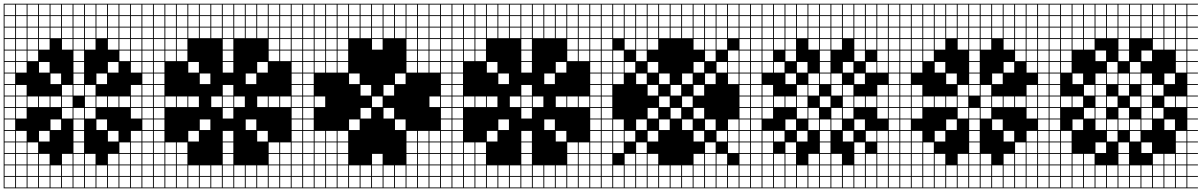

<svg xmlns="http://www.w3.org/2000/svg" viewBox="-20 -900 6540 1045"><path d="M0 125V-879.8H812.5V-875H754.8V-817.3H812.5V-812.5H754.8V-754.8H812.5V-750H754.8V-692.3H812.5V-687.5H754.8V-629.8H812.5V-625H754.8V-567.3H812.5V-562.5H754.8V-504.8H812.5V-500H754.8V-442.3H812.5V-437.5H754.8V-379.8H812.5V-375H754.8V-317.3H812.5V-312.5H754.8V-254.8H812.5V-250H754.8V-192.3H812.5V-187.5H754.8V-129.8H812.5V-125H754.8V-67.3H812.5V-62.5H754.8V-4.8H812.5V0H754.8V57.7H812.5V62.5H754.8V120.2H812.5V125ZM317.3 -817.3H375V-875H317.3ZM692.3 -817.3H750V-875H692.3ZM629.8 -817.3H687.5V-875H629.8ZM254.8 -817.3H312.5V-875H254.8ZM567.3 -817.3H625V-875H567.3ZM192.3 -817.3H250V-875H192.3ZM379.8 -817.3H437.5V-875H379.8ZM129.8 -817.3H187.5V-875H129.8ZM4.8 -817.3H62.5V-875H4.8ZM442.3 -817.3H500V-875H442.3ZM67.3 -817.3H125V-875H67.3ZM504.8 -817.3H562.5V-875H504.8ZM629.8 -754.8H687.5V-812.5H629.8ZM317.3 -754.8H375V-812.5H317.3ZM254.8 -754.8H312.5V-812.5H254.8ZM567.3 -754.8H625V-812.5H567.3ZM192.3 -754.8H250V-812.5H192.3ZM379.8 -754.8H437.5V-812.5H379.8ZM129.8 -754.8H187.5V-812.5H129.8ZM4.8 -754.8H62.5V-812.5H4.8ZM692.3 -754.8H750V-812.5H692.3ZM442.3 -754.8H500V-812.5H442.3ZM504.8 -754.8H562.5V-812.5H504.8ZM67.3 -754.8H125V-812.5H67.3ZM442.3 -692.3H500V-750H442.3ZM67.3 -692.3H125V-750H67.3ZM504.8 -692.3H562.5V-750H504.8ZM629.8 -692.3H687.5V-750H629.8ZM692.3 -692.3H750V-750H692.3ZM317.3 -692.3H375V-750H317.3ZM567.3 -692.3H625V-750H567.3ZM129.8 -692.3H187.5V-750H129.8ZM4.8 -692.3H62.5V-750H4.8ZM254.8 -692.3H312.5V-750H254.8ZM379.8 -692.3H437.5V-750H379.8ZM192.3 -692.3H250V-750H192.3ZM192.3 -629.8H250V-687.5H192.3ZM67.3 -629.8H125V-687.5H67.3ZM567.3 -629.8H625V-687.5H567.3ZM317.3 -629.8H375V-687.5H317.3ZM629.8 -629.8H687.5V-687.5H629.8ZM129.8 -629.8H187.5V-687.5H129.8ZM4.8 -629.8H62.5V-687.5H4.8ZM692.3 -629.8H750V-687.5H692.3ZM442.3 -629.8H500V-687.5H442.3ZM379.8 -629.8H437.5V-687.5H379.8ZM67.3 -567.3H125V-625H67.3ZM692.3 -567.3H750V-625H692.3ZM4.8 -567.3H62.5V-625H4.8ZM379.8 -567.3H437.5V-625H379.8ZM629.8 -567.3H687.5V-625H629.8ZM129.8 -567.3H187.5V-625H129.8ZM192.3 -504.8H250V-562.5H192.3ZM4.8 -504.8H62.5V-562.5H4.8ZM692.3 -504.8H750V-562.5H692.3ZM379.8 -504.8H437.5V-562.5H379.8ZM67.3 -504.8H125V-562.5H67.3ZM567.3 -504.8H625V-562.5H567.3ZM4.8 -442.3H62.5V-500H4.8ZM254.8 -442.3H312.5V-500H254.8ZM379.8 -442.3H437.5V-500H379.8ZM504.8 -442.3H562.5V-500H504.8ZM4.8 -379.8H62.5V-437.5H4.8ZM442.3 -379.8H500V-437.5H442.3ZM379.8 -379.8H437.5V-437.5H379.8ZM692.3 -379.8H750V-437.5H692.3ZM317.3 -379.8H375V-437.5H317.3ZM125 -437.5H67.3V-379.8H125ZM317.3 -317.3H375V-375H317.3ZM504.8 -317.3H562.5V-375H504.8ZM4.8 -317.3H62.5V-375H4.8ZM567.3 -317.3H625V-375H567.3ZM67.3 -317.3H125V-375H67.3ZM629.8 -317.3H687.5V-375H629.8ZM129.8 -317.3H187.5V-375H129.8ZM442.3 -317.3H500V-375H442.3ZM692.3 -317.3H750V-375H692.3ZM192.3 -317.3H250V-375H192.3ZM254.8 -317.3H312.5V-375H254.8ZM4.8 -254.8H62.5V-312.5H4.8ZM67.3 -254.8H125V-312.5H67.3ZM692.3 -254.8H750V-312.5H692.3ZM379.8 -254.8H437.5V-312.5H379.8ZM317.3 -254.8H375V-312.5H317.3ZM442.3 -254.8H500V-312.5H442.3ZM254.8 -192.3H312.5V-250H254.8ZM4.8 -192.3H62.5V-250H4.8ZM379.8 -192.3H437.5V-250H379.8ZM504.8 -192.3H562.5V-250H504.8ZM4.8 -129.8H62.5V-187.5H4.8ZM192.3 -129.8H250V-187.5H192.3ZM379.8 -129.8H437.5V-187.5H379.8ZM67.3 -129.8H125V-187.5H67.3ZM692.3 -129.8H750V-187.5H692.3ZM567.3 -129.8H625V-187.5H567.3ZM4.8 -67.3H62.5V-125H4.8ZM129.8 -67.3H187.5V-125H129.8ZM629.8 -67.3H687.5V-125H629.8ZM379.8 -67.3H437.5V-125H379.8ZM67.3 -67.3H125V-125H67.3ZM692.3 -67.3H750V-125H692.3ZM317.3 -4.8H375V-62.5H317.3ZM192.3 -4.8H250V-62.5H192.3ZM129.8 -4.8H187.5V-62.5H129.8ZM692.3 -4.8H750V-62.5H692.3ZM442.3 -4.8H500V-62.5H442.3ZM4.8 -4.8H62.5V-62.5H4.8ZM629.8 -4.8H687.5V-62.5H629.8ZM567.3 -4.8H625V-62.5H567.3ZM67.3 -4.8H125V-62.5H67.3ZM379.8 -4.8H437.5V-62.5H379.8ZM67.3 57.7H125V0H67.3ZM629.8 57.7H687.5V0H629.8ZM567.3 57.7H625V0H567.3ZM129.8 57.7H187.5V0H129.8ZM379.8 57.7H437.5V0H379.8ZM504.8 57.7H562.5V0H504.8ZM192.3 57.7H250V0H192.3ZM442.3 57.7H500V0H442.3ZM254.8 57.7H312.5V0H254.8ZM4.8 57.7H62.5V0H4.8ZM317.3 57.7H375V0H317.3ZM692.3 57.7H750V0H692.3ZM692.3 120.2H750V62.5H692.3ZM629.8 120.2H687.5V62.5H629.8ZM567.3 120.2H625V62.5H567.3ZM504.8 120.2H562.5V62.5H504.8ZM442.3 120.2H500V62.5H442.3ZM4.8 120.2H62.5V62.5H4.8ZM317.3 120.2H375V62.5H317.3ZM254.8 120.2H312.5V62.5H254.8ZM192.3 120.2H250V62.5H192.3ZM129.8 120.2H187.5V62.5H129.8ZM67.3 120.2H125V62.5H67.3ZM379.8 120.2H437.5V62.5H379.8Z M812.5 125V-879.8H1625V-875H1567.3V-817.3H1625V-812.5H1567.3V-754.8H1625V-750H1567.3V-692.3H1625V-687.5H1567.3V-629.8H1625V-625H1567.3V-567.3H1625V-562.5H1567.3V-504.8H1625V-500H1567.3V-442.3H1625V-437.5H1567.3V-379.8H1625V-375H1567.3V-317.3H1625V-312.5H1567.3V-254.8H1625V-250H1567.3V-192.3H1625V-187.5H1567.3V-129.8H1625V-125H1567.3V-67.3H1625V-62.5H1567.3V-4.8H1625V0H1567.3V57.7H1625V62.5H1567.3V120.2H1625V125ZM1504.8 -817.3H1562.5V-875H1504.8ZM1442.3 -817.3H1500V-875H1442.3ZM1379.8 -817.3H1437.5V-875H1379.8ZM1317.3 -817.3H1375V-875H1317.3ZM1254.8 -817.3H1312.5V-875H1254.8ZM1192.3 -817.3H1250V-875H1192.3ZM1129.8 -817.3H1187.5V-875H1129.8ZM1067.3 -817.3H1125V-875H1067.3ZM1004.8 -817.3H1062.5V-875H1004.8ZM942.3 -817.3H1000V-875H942.3ZM879.8 -817.3H937.5V-875H879.8ZM817.3 -817.3H875V-875H817.3ZM1129.8 -754.8H1187.5V-812.5H1129.8ZM942.3 -754.8H1000V-812.5H942.3ZM817.3 -754.8H875V-812.5H817.3ZM1504.8 -754.8H1562.5V-812.5H1504.8ZM1067.3 -754.8H1125V-812.5H1067.3ZM1442.3 -754.8H1500V-812.5H1442.3ZM1192.3 -754.8H1250V-812.5H1192.3ZM879.8 -754.8H937.5V-812.5H879.8ZM1254.8 -754.8H1312.5V-812.5H1254.8ZM1004.8 -754.8H1062.5V-812.5H1004.8ZM1379.8 -754.8H1437.5V-812.5H1379.8ZM1317.3 -754.8H1375V-812.5H1317.3ZM817.3 -692.3H875V-750H817.3ZM1129.8 -692.3H1187.5V-750H1129.8ZM1504.8 -692.3H1562.5V-750H1504.8ZM1192.3 -692.3H1250V-750H1192.3ZM1067.3 -692.3H1125V-750H1067.3ZM879.8 -692.3H937.5V-750H879.8ZM1254.8 -692.3H1312.5V-750H1254.8ZM1442.3 -692.3H1500V-750H1442.3ZM1379.8 -692.3H1437.5V-750H1379.8ZM1004.8 -692.3H1062.5V-750H1004.8ZM1317.3 -692.3H1375V-750H1317.3ZM942.3 -692.3H1000V-750H942.3ZM817.3 -629.8H875V-687.5H817.3ZM942.3 -629.8H1000V-687.5H942.3ZM1442.3 -629.8H1500V-687.5H1442.3ZM879.8 -629.8H937.5V-687.5H879.8ZM1504.8 -629.8H1562.5V-687.5H1504.8ZM1192.3 -629.8H1250V-687.5H1192.3ZM942.3 -567.3H1000V-625H942.3ZM1442.3 -567.3H1500V-625H1442.3ZM879.8 -567.3H937.5V-625H879.8ZM1504.8 -567.3H1562.5V-625H1504.8ZM1192.3 -567.3H1250V-625H1192.3ZM817.3 -567.3H875V-625H817.3ZM1379.8 -504.8H1437.5V-562.5H1379.8ZM1004.8 -504.8H1062.5V-562.5H1004.8ZM1192.3 -504.8H1250V-562.5H1192.3ZM817.3 -504.8H875V-562.5H817.3ZM1317.3 -442.3H1375V-500H1317.3ZM817.3 -442.3H875V-500H817.3ZM1067.3 -442.3H1125V-500H1067.3ZM817.3 -379.8H875V-437.5H817.3ZM1192.3 -379.8H1250V-437.5H1192.3ZM1062.5 -375H1004.8V-317.3H1062.5ZM1192.3 -317.3H1250V-375H1192.3ZM1129.8 -317.3H1187.5V-375H1129.8ZM1504.8 -317.3H1562.5V-375H1504.8ZM1254.8 -317.3H1312.5V-375H1254.8ZM879.8 -317.3H937.5V-375H879.8ZM1442.3 -317.3H1500V-375H1442.3ZM817.3 -317.3H875V-375H817.3ZM942.3 -317.3H1000V-375H942.3ZM1379.8 -317.3H1437.5V-375H1379.8ZM1192.3 -254.8H1250V-312.5H1192.3ZM817.3 -254.8H875V-312.5H817.3ZM817.3 -192.3H875V-250H817.3ZM1067.3 -192.3H1125V-250H1067.3ZM1317.3 -192.3H1375V-250H1317.3ZM1192.3 -129.8H1250V-187.5H1192.3ZM817.3 -129.8H875V-187.5H817.3ZM1004.8 -129.8H1062.5V-187.5H1004.8ZM1379.8 -129.8H1437.5V-187.5H1379.8ZM1192.3 -67.3H1250V-125H1192.3ZM879.8 -67.3H937.5V-125H879.8ZM1504.8 -67.3H1562.5V-125H1504.8ZM817.3 -67.3H875V-125H817.3ZM1442.3 -67.3H1500V-125H1442.3ZM942.3 -67.3H1000V-125H942.3ZM1192.3 -4.8H1250V-62.5H1192.3ZM879.8 -4.8H937.5V-62.5H879.8ZM1504.8 -4.8H1562.5V-62.5H1504.8ZM942.3 -4.8H1000V-62.5H942.3ZM1442.3 -4.8H1500V-62.5H1442.3ZM817.3 -4.8H875V-62.5H817.3ZM1192.3 57.7H1250V0H1192.3ZM817.3 57.7H875V0H817.3ZM1442.3 57.7H1500V0H1442.3ZM1004.8 57.7H1062.5V0H1004.8ZM1317.3 57.7H1375V0H1317.3ZM942.3 57.7H1000V0H942.3ZM1067.3 57.7H1125V0H1067.3ZM1504.8 57.7H1562.5V0H1504.8ZM1254.8 57.7H1312.5V0H1254.8ZM1129.8 57.7H1187.5V0H1129.8ZM879.8 57.7H937.5V0H879.8ZM1379.8 57.7H1437.5V0H1379.8ZM1004.8 120.2H1062.5V62.5H1004.8ZM1379.8 120.2H1437.5V62.5H1379.8ZM1442.3 120.2H1500V62.5H1442.3ZM1317.3 120.2H1375V62.5H1317.3ZM1067.3 120.2H1125V62.5H1067.3ZM942.3 120.2H1000V62.5H942.3ZM817.3 120.2H875V62.5H817.3ZM1504.8 120.2H1562.5V62.5H1504.8ZM1254.8 120.2H1312.5V62.5H1254.8ZM1129.8 120.2H1187.5V62.5H1129.8ZM1192.3 120.2H1250V62.5H1192.3ZM879.8 120.2H937.5V62.5H879.8Z M1625 125V-879.8H2437.5V-875H2379.8V-817.3H2437.5V-812.5H2379.8V-754.8H2437.5V-750H2379.8V-692.3H2437.5V-687.5H2379.8V-629.8H2437.5V-625H2379.8V-567.3H2437.5V-562.5H2379.8V-504.8H2437.5V-500H2379.8V-442.3H2437.5V-437.5H2379.8V-379.8H2437.5V-375H2379.8V-317.3H2437.5V-312.5H2379.8V-254.8H2437.5V-250H2379.8V-192.3H2437.5V-187.5H2379.8V-129.8H2437.5V-125H2379.8V-67.3H2437.5V-62.5H2379.8V-4.8H2437.5V0H2379.8V57.7H2437.5V62.5H2379.8V120.2H2437.5V125ZM2317.3 -817.3H2375V-875H2317.3ZM1942.3 -817.3H2000V-875H1942.3ZM1879.8 -817.3H1937.5V-875H1879.8ZM2254.8 -817.3H2312.5V-875H2254.8ZM2004.8 -817.3H2062.5V-875H2004.8ZM1817.3 -817.3H1875V-875H1817.3ZM2067.3 -817.3H2125V-875H2067.3ZM1629.8 -817.3H1687.5V-875H1629.8ZM1754.8 -817.3H1812.5V-875H1754.8ZM2192.3 -817.3H2250V-875H2192.3ZM2129.8 -817.3H2187.5V-875H2129.8ZM1692.3 -817.3H1750V-875H1692.3ZM2317.3 -754.8H2375V-812.5H2317.3ZM1942.3 -754.8H2000V-812.5H1942.3ZM1879.8 -754.8H1937.5V-812.5H1879.8ZM2254.8 -754.8H2312.5V-812.5H2254.8ZM2004.8 -754.8H2062.5V-812.5H2004.8ZM1817.3 -754.8H1875V-812.5H1817.3ZM2067.3 -754.8H2125V-812.5H2067.3ZM1629.8 -754.8H1687.5V-812.5H1629.8ZM1754.8 -754.8H1812.5V-812.5H1754.8ZM2129.8 -754.8H2187.5V-812.5H2129.8ZM2192.3 -754.8H2250V-812.5H2192.3ZM1692.3 -754.8H1750V-812.5H1692.3ZM1942.3 -692.3H2000V-750H1942.3ZM1692.3 -692.3H1750V-750H1692.3ZM2317.3 -692.3H2375V-750H2317.3ZM1879.8 -692.3H1937.5V-750H1879.8ZM2004.8 -692.3H2062.5V-750H2004.8ZM2254.8 -692.3H2312.5V-750H2254.8ZM1817.3 -692.3H1875V-750H1817.3ZM2192.3 -692.3H2250V-750H2192.3ZM2067.3 -692.3H2125V-750H2067.3ZM1629.8 -692.3H1687.5V-750H1629.8ZM2129.8 -692.3H2187.5V-750H2129.8ZM1754.8 -692.3H1812.5V-750H1754.8ZM1754.8 -629.8H1812.5V-687.5H1754.8ZM2254.8 -629.8H2312.5V-687.5H2254.8ZM1629.8 -629.8H1687.5V-687.5H1629.8ZM1817.3 -629.8H1875V-687.5H1817.3ZM1692.3 -629.8H1750V-687.5H1692.3ZM2192.3 -629.8H2250V-687.5H2192.3ZM2004.8 -629.8H2062.5V-687.5H2004.8ZM2317.3 -629.8H2375V-687.5H2317.3ZM2254.8 -567.3H2312.5V-625H2254.8ZM1754.8 -567.3H1812.5V-625H1754.8ZM1817.3 -567.3H1875V-625H1817.3ZM1629.8 -567.3H1687.5V-625H1629.8ZM2192.3 -567.3H2250V-625H2192.3ZM2317.3 -567.3H2375V-625H2317.3ZM1692.3 -567.3H1750V-625H1692.3ZM1754.8 -504.8H1812.5V-562.5H1754.8ZM2254.8 -504.8H2312.5V-562.5H2254.8ZM1817.3 -504.8H1875V-562.5H1817.3ZM1629.8 -504.8H1687.5V-562.5H1629.8ZM1692.3 -504.8H1750V-562.5H1692.3ZM2317.3 -504.8H2375V-562.5H2317.3ZM2192.3 -504.8H2250V-562.5H2192.3ZM2129.8 -442.3H2187.5V-500H2129.8ZM1629.8 -442.3H1687.5V-500H1629.8ZM1879.8 -442.3H1937.5V-500H1879.8ZM1942.3 -379.8H2000V-437.5H1942.3ZM1687.5 -437.5H1629.8V-379.8H1687.5ZM2067.3 -379.8H2125V-437.5H2067.3ZM2317.3 -317.3H2375V-375H2317.3ZM1629.8 -317.3H1687.5V-375H1629.8ZM1692.3 -317.3H1750V-375H1692.3ZM2004.8 -317.3H2062.5V-375H2004.8ZM1942.3 -254.8H2000V-312.5H1942.3ZM2067.3 -254.8H2125V-312.5H2067.3ZM1629.8 -254.8H1687.5V-312.5H1629.8ZM1879.8 -192.3H1937.5V-250H1879.8ZM1629.8 -192.3H1687.5V-250H1629.8ZM2129.8 -192.3H2187.5V-250H2129.8ZM1629.8 -129.8H1687.5V-187.5H1629.8ZM2317.3 -129.8H2375V-187.5H2317.3ZM1817.3 -129.8H1875V-187.5H1817.3ZM2254.8 -129.8H2312.5V-187.5H2254.8ZM1692.3 -129.8H1750V-187.5H1692.3ZM1754.8 -129.8H1812.5V-187.5H1754.8ZM2192.3 -129.8H2250V-187.5H2192.3ZM1629.8 -67.3H1687.5V-125H1629.8ZM2317.3 -67.3H2375V-125H2317.3ZM1817.3 -67.3H1875V-125H1817.3ZM2254.8 -67.3H2312.5V-125H2254.8ZM1692.3 -67.3H1750V-125H1692.3ZM1754.8 -67.3H1812.5V-125H1754.8ZM2192.3 -67.3H2250V-125H2192.3ZM2192.3 -4.8H2250V-62.5H2192.3ZM1629.8 -4.8H1687.5V-62.5H1629.8ZM2317.3 -4.8H2375V-62.5H2317.3ZM2004.8 -4.8H2062.5V-62.5H2004.8ZM1817.3 -4.8H1875V-62.5H1817.3ZM1692.3 -4.8H1750V-62.5H1692.3ZM1754.8 -4.8H1812.5V-62.5H1754.8ZM2254.8 -4.8H2312.5V-62.5H2254.8ZM1817.3 57.7H1875V0H1817.3ZM2254.8 57.7H2312.5V0H2254.8ZM2129.8 57.7H2187.5V0H2129.8ZM1692.3 57.7H1750V0H1692.3ZM2004.8 57.7H2062.5V0H2004.8ZM1754.8 57.7H1812.5V0H1754.8ZM2317.3 57.7H2375V0H2317.3ZM2067.3 57.7H2125V0H2067.3ZM1942.3 57.7H2000V0H1942.3ZM1879.8 57.7H1937.5V0H1879.8ZM2192.3 57.7H2250V0H2192.3ZM1629.8 57.7H1687.5V0H1629.8ZM2254.8 120.2H2312.5V62.5H2254.8ZM1817.3 120.2H1875V62.5H1817.3ZM2129.8 120.2H2187.5V62.5H2129.8ZM1754.8 120.2H1812.5V62.5H1754.8ZM2004.8 120.2H2062.5V62.5H2004.8ZM1942.3 120.2H2000V62.5H1942.3ZM2317.3 120.2H2375V62.5H2317.3ZM2192.3 120.2H2250V62.5H2192.3ZM2067.3 120.2H2125V62.5H2067.3ZM1879.8 120.2H1937.5V62.5H1879.8ZM1629.8 120.2H1687.5V62.5H1629.8ZM1692.3 120.2H1750V62.5H1692.3Z M2437.5 125V-879.8H3250V-875H3192.3V-817.3H3250V-812.5H3192.3V-754.8H3250V-750H3192.3V-692.3H3250V-687.5H3192.3V-629.8H3250V-625H3192.3V-567.3H3250V-562.5H3192.3V-504.8H3250V-500H3192.3V-442.3H3250V-437.5H3192.3V-379.8H3250V-375H3192.3V-317.3H3250V-312.5H3192.3V-254.8H3250V-250H3192.3V-192.3H3250V-187.5H3192.3V-129.8H3250V-125H3192.3V-67.3H3250V-62.5H3192.3V-4.8H3250V0H3192.3V57.7H3250V62.5H3192.3V120.2H3250V125ZM3129.8 -817.3H3187.5V-875H3129.8ZM3067.3 -817.3H3125V-875H3067.3ZM3004.8 -817.3H3062.5V-875H3004.8ZM2942.3 -817.3H3000V-875H2942.3ZM2879.8 -817.3H2937.5V-875H2879.8ZM2817.3 -817.3H2875V-875H2817.3ZM2754.8 -817.3H2812.5V-875H2754.8ZM2692.3 -817.3H2750V-875H2692.3ZM2629.8 -817.3H2687.5V-875H2629.8ZM2567.3 -817.3H2625V-875H2567.3ZM2504.8 -817.3H2562.5V-875H2504.8ZM2442.3 -817.3H2500V-875H2442.3ZM2754.8 -754.8H2812.5V-812.5H2754.8ZM2567.3 -754.8H2625V-812.5H2567.3ZM2442.3 -754.8H2500V-812.5H2442.3ZM3129.8 -754.8H3187.5V-812.5H3129.8ZM2692.3 -754.8H2750V-812.5H2692.3ZM3067.3 -754.8H3125V-812.5H3067.3ZM2817.3 -754.8H2875V-812.5H2817.3ZM2504.8 -754.8H2562.5V-812.5H2504.8ZM2879.8 -754.8H2937.5V-812.5H2879.8ZM2629.8 -754.8H2687.5V-812.5H2629.8ZM3004.8 -754.8H3062.5V-812.5H3004.8ZM2942.3 -754.8H3000V-812.5H2942.3ZM2442.3 -692.3H2500V-750H2442.3ZM2754.8 -692.3H2812.5V-750H2754.8ZM3129.8 -692.3H3187.5V-750H3129.8ZM2817.3 -692.3H2875V-750H2817.3ZM2692.3 -692.3H2750V-750H2692.3ZM2504.8 -692.3H2562.5V-750H2504.8ZM2879.8 -692.3H2937.5V-750H2879.8ZM3067.3 -692.3H3125V-750H3067.3ZM3004.8 -692.3H3062.5V-750H3004.8ZM2629.8 -692.3H2687.5V-750H2629.8ZM2942.3 -692.3H3000V-750H2942.3ZM2567.3 -692.3H2625V-750H2567.3ZM2442.3 -629.8H2500V-687.5H2442.3ZM2567.3 -629.8H2625V-687.5H2567.3ZM3067.3 -629.8H3125V-687.5H3067.3ZM2504.8 -629.8H2562.5V-687.5H2504.8ZM3129.8 -629.8H3187.5V-687.5H3129.8ZM2817.3 -629.8H2875V-687.5H2817.3ZM2567.3 -567.3H2625V-625H2567.3ZM3067.3 -567.3H3125V-625H3067.3ZM2504.8 -567.3H2562.5V-625H2504.8ZM3129.8 -567.3H3187.5V-625H3129.8ZM2817.3 -567.3H2875V-625H2817.3ZM2442.3 -567.3H2500V-625H2442.3ZM3004.8 -504.8H3062.5V-562.5H3004.8ZM2629.8 -504.8H2687.5V-562.5H2629.8ZM2817.3 -504.8H2875V-562.5H2817.3ZM2442.3 -504.8H2500V-562.5H2442.3ZM2942.3 -442.3H3000V-500H2942.3ZM2442.3 -442.3H2500V-500H2442.3ZM2692.3 -442.3H2750V-500H2692.3ZM2442.3 -379.8H2500V-437.5H2442.3ZM2817.3 -379.8H2875V-437.5H2817.3ZM2687.5 -375H2629.8V-317.3H2687.5ZM2817.3 -317.3H2875V-375H2817.3ZM2754.8 -317.3H2812.5V-375H2754.8ZM3129.8 -317.3H3187.5V-375H3129.8ZM2879.8 -317.3H2937.5V-375H2879.8ZM2504.8 -317.3H2562.5V-375H2504.8ZM3067.3 -317.3H3125V-375H3067.3ZM2442.3 -317.3H2500V-375H2442.3ZM2567.3 -317.3H2625V-375H2567.3ZM3004.8 -317.3H3062.5V-375H3004.8ZM2817.3 -254.8H2875V-312.5H2817.3ZM2442.3 -254.8H2500V-312.5H2442.3ZM2442.3 -192.3H2500V-250H2442.3ZM2692.3 -192.3H2750V-250H2692.3ZM2942.3 -192.3H3000V-250H2942.3ZM2817.3 -129.8H2875V-187.5H2817.3ZM2442.3 -129.8H2500V-187.5H2442.3ZM2629.8 -129.8H2687.5V-187.5H2629.8ZM3004.8 -129.8H3062.5V-187.5H3004.8ZM2817.3 -67.3H2875V-125H2817.3ZM2504.8 -67.3H2562.5V-125H2504.8ZM3129.8 -67.3H3187.5V-125H3129.8ZM2442.3 -67.3H2500V-125H2442.3ZM3067.3 -67.3H3125V-125H3067.3ZM2567.3 -67.3H2625V-125H2567.3ZM2817.3 -4.8H2875V-62.5H2817.3ZM2504.8 -4.8H2562.5V-62.5H2504.8ZM3129.8 -4.8H3187.5V-62.5H3129.8ZM2567.3 -4.8H2625V-62.5H2567.3ZM3067.3 -4.8H3125V-62.5H3067.3ZM2442.3 -4.8H2500V-62.5H2442.3ZM2817.3 57.7H2875V0H2817.3ZM2442.3 57.7H2500V0H2442.3ZM3067.3 57.7H3125V0H3067.3ZM2629.8 57.7H2687.5V0H2629.8ZM2942.3 57.7H3000V0H2942.3ZM2567.3 57.7H2625V0H2567.3ZM2692.3 57.7H2750V0H2692.3ZM3129.8 57.7H3187.5V0H3129.8ZM2879.8 57.7H2937.5V0H2879.8ZM2754.8 57.7H2812.5V0H2754.8ZM2504.8 57.7H2562.5V0H2504.8ZM3004.8 57.7H3062.5V0H3004.8ZM2629.8 120.2H2687.5V62.5H2629.8ZM3004.8 120.2H3062.5V62.5H3004.8ZM3067.3 120.2H3125V62.5H3067.3ZM2942.3 120.2H3000V62.5H2942.3ZM2692.3 120.2H2750V62.5H2692.3ZM2567.3 120.2H2625V62.5H2567.3ZM2442.3 120.2H2500V62.5H2442.3ZM3129.8 120.2H3187.5V62.5H3129.8ZM2879.8 120.2H2937.5V62.5H2879.8ZM2754.8 120.2H2812.5V62.5H2754.8ZM2817.3 120.2H2875V62.5H2817.3ZM2504.8 120.2H2562.5V62.5H2504.8Z M3250 125V-879.8H4062.5V-875H4004.8V-817.3H4062.5V-812.5H4004.8V-754.8H4062.5V-750H4004.8V-692.3H4062.5V-687.5H4004.8V-629.8H4062.5V-625H4004.8V-567.3H4062.5V-562.5H4004.8V-504.8H4062.5V-500H4004.8V-442.3H4062.5V-437.5H4004.8V-379.8H4062.5V-375H4004.8V-317.3H4062.5V-312.5H4004.8V-254.8H4062.5V-250H4004.8V-192.3H4062.5V-187.5H4004.8V-129.8H4062.5V-125H4004.8V-67.3H4062.5V-62.5H4004.8V-4.8H4062.5V0H4004.8V57.7H4062.5V62.5H4004.8V120.2H4062.5V125ZM3942.3 -817.3H4000V-875H3942.3ZM3629.8 -817.3H3687.5V-875H3629.8ZM3504.8 -817.3H3562.5V-875H3504.8ZM3879.8 -817.3H3937.5V-875H3879.8ZM3692.3 -817.3H3750V-875H3692.3ZM3442.3 -817.3H3500V-875H3442.3ZM3254.8 -817.3H3312.5V-875H3254.8ZM3754.8 -817.3H3812.5V-875H3754.8ZM3379.8 -817.3H3437.5V-875H3379.8ZM3817.3 -817.3H3875V-875H3817.3ZM3567.3 -817.3H3625V-875H3567.3ZM3317.3 -817.3H3375V-875H3317.3ZM3942.3 -754.8H4000V-812.5H3942.3ZM3567.3 -754.8H3625V-812.5H3567.3ZM3629.8 -754.8H3687.5V-812.5H3629.8ZM3879.8 -754.8H3937.5V-812.5H3879.8ZM3504.8 -754.8H3562.5V-812.5H3504.8ZM3692.3 -754.8H3750V-812.5H3692.3ZM3442.3 -754.8H3500V-812.5H3442.3ZM3754.8 -754.8H3812.5V-812.5H3754.8ZM3254.8 -754.8H3312.5V-812.5H3254.8ZM3379.8 -754.8H3437.5V-812.5H3379.8ZM3817.3 -754.8H3875V-812.5H3817.3ZM3317.3 -754.8H3375V-812.5H3317.3ZM3317.3 -692.3H3375V-750H3317.3ZM3942.3 -692.3H4000V-750H3942.3ZM3567.3 -692.3H3625V-750H3567.3ZM3817.3 -692.3H3875V-750H3817.3ZM3629.8 -692.3H3687.5V-750H3629.8ZM3504.8 -692.3H3562.5V-750H3504.8ZM3692.3 -692.3H3750V-750H3692.3ZM3442.3 -692.3H3500V-750H3442.3ZM3754.8 -692.3H3812.5V-750H3754.8ZM3379.8 -692.3H3437.5V-750H3379.8ZM3254.8 -692.3H3312.5V-750H3254.8ZM3879.8 -692.3H3937.5V-750H3879.8ZM3879.8 -629.8H3937.5V-687.5H3879.8ZM3754.8 -629.8H3812.5V-687.5H3754.8ZM3442.3 -629.8H3500V-687.5H3442.3ZM3379.8 -629.8H3437.5V-687.5H3379.8ZM3504.8 -629.8H3562.5V-687.5H3504.8ZM3817.3 -629.8H3875V-687.5H3817.3ZM3254.8 -629.8H3312.5V-687.5H3254.8ZM3442.3 -567.3H3500V-625H3442.3ZM3254.8 -567.3H3312.5V-625H3254.8ZM3817.3 -567.3H3875V-625H3817.3ZM3942.3 -567.3H4000V-625H3942.3ZM3317.3 -567.3H3375V-625H3317.3ZM3879.8 -504.8H3937.5V-562.5H3879.8ZM3754.8 -504.8H3812.5V-562.5H3754.8ZM3379.8 -504.8H3437.5V-562.5H3379.8ZM3254.8 -504.8H3312.5V-562.5H3254.8ZM3504.8 -504.8H3562.5V-562.5H3504.8ZM3942.3 -504.8H4000V-562.5H3942.3ZM3317.3 -504.8H3375V-562.5H3317.3ZM3317.3 -442.3H3375V-500H3317.3ZM3442.3 -442.3H3500V-500H3442.3ZM3254.8 -442.3H3312.5V-500H3254.8ZM3817.3 -442.3H3875V-500H3817.3ZM3692.3 -442.3H3750V-500H3692.3ZM3942.3 -442.3H4000V-500H3942.3ZM3567.3 -442.3H3625V-500H3567.3ZM3754.8 -379.8H3812.5V-437.5H3754.8ZM3504.8 -379.8H3562.5V-437.5H3504.8ZM3254.8 -379.8H3312.5V-437.5H3254.8ZM3629.8 -379.8H3687.5V-437.5H3629.8ZM3567.3 -317.3H3625V-375H3567.3ZM3692.3 -317.3H3750V-375H3692.3ZM3254.8 -317.3H3312.5V-375H3254.8ZM3629.8 -254.8H3687.5V-312.5H3629.8ZM3504.8 -254.8H3562.5V-312.5H3504.8ZM3254.8 -254.8H3312.5V-312.5H3254.8ZM3754.8 -254.8H3812.5V-312.5H3754.8ZM3567.3 -192.3H3625V-250H3567.3ZM3254.8 -192.3H3312.5V-250H3254.8ZM3942.3 -192.3H4000V-250H3942.3ZM3692.3 -192.3H3750V-250H3692.3ZM3442.3 -192.3H3500V-250H3442.3ZM3317.3 -192.3H3375V-250H3317.3ZM3817.3 -192.3H3875V-250H3817.3ZM3254.8 -129.8H3312.5V-187.5H3254.8ZM3942.3 -129.8H4000V-187.5H3942.3ZM3504.8 -129.8H3562.5V-187.5H3504.8ZM3879.8 -129.8H3937.5V-187.5H3879.8ZM3754.8 -129.8H3812.5V-187.5H3754.8ZM3317.3 -129.8H3375V-187.5H3317.3ZM3379.8 -129.8H3437.5V-187.5H3379.8ZM3817.3 -67.3H3875V-125H3817.3ZM3254.8 -67.3H3312.5V-125H3254.8ZM3942.3 -67.3H4000V-125H3942.3ZM3317.3 -67.3H3375V-125H3317.3ZM3442.3 -67.3H3500V-125H3442.3ZM3312.5 -62.5H3254.8V-4.8H3312.5ZM3817.3 -4.8H3875V-62.5H3817.3ZM3379.8 -4.8H3437.5V-62.5H3379.8ZM3442.3 -4.8H3500V-62.5H3442.3ZM3879.8 -4.8H3937.5V-62.5H3879.8ZM3754.8 -4.8H3812.5V-62.5H3754.8ZM3504.8 -4.8H3562.5V-62.5H3504.8ZM3817.3 57.7H3875V0H3817.3ZM3442.3 57.7H3500V0H3442.3ZM3379.8 57.7H3437.5V0H3379.8ZM3879.8 57.7H3937.5V0H3879.8ZM3754.8 57.7H3812.5V0H3754.8ZM3317.3 57.7H3375V0H3317.3ZM3504.8 57.7H3562.5V0H3504.8ZM3942.3 57.7H4000V0H3942.3ZM3692.3 57.7H3750V0H3692.3ZM3567.3 57.7H3625V0H3567.3ZM3254.8 57.7H3312.5V0H3254.8ZM3629.8 57.7H3687.5V0H3629.8ZM3817.3 120.2H3875V62.5H3817.3ZM3442.3 120.2H3500V62.5H3442.3ZM3379.8 120.2H3437.5V62.5H3379.8ZM3504.8 120.2H3562.5V62.5H3504.8ZM3879.8 120.2H3937.5V62.5H3879.8ZM3317.3 120.2H3375V62.5H3317.3ZM3754.8 120.2H3812.5V62.5H3754.8ZM3942.3 120.2H4000V62.5H3942.3ZM3692.3 120.2H3750V62.5H3692.3ZM3567.3 120.2H3625V62.5H3567.3ZM3629.8 120.2H3687.5V62.5H3629.8ZM3254.8 120.2H3312.5V62.5H3254.8Z M4062.5 125V-879.8H4875V-875H4817.3V-817.3H4875V-812.5H4817.3V-754.8H4875V-750H4817.3V-692.3H4875V-687.5H4817.3V-629.8H4875V-625H4817.3V-567.3H4875V-562.5H4817.3V-504.8H4875V-500H4817.3V-442.3H4875V-437.5H4817.3V-379.8H4875V-375H4817.3V-317.3H4875V-312.5H4817.3V-254.8H4875V-250H4817.3V-192.3H4875V-187.5H4817.3V-129.8H4875V-125H4817.3V-67.3H4875V-62.5H4817.3V-4.8H4875V0H4817.3V57.7H4875V62.5H4817.3V120.2H4875V125ZM4754.8 -817.3H4812.5V-875H4754.8ZM4692.3 -817.3H4750V-875H4692.3ZM4629.8 -817.3H4687.5V-875H4629.8ZM4567.3 -817.3H4625V-875H4567.3ZM4504.8 -817.3H4562.5V-875H4504.8ZM4442.3 -817.3H4500V-875H4442.3ZM4379.8 -817.3H4437.5V-875H4379.8ZM4317.3 -817.3H4375V-875H4317.3ZM4254.8 -817.3H4312.5V-875H4254.8ZM4192.3 -817.3H4250V-875H4192.3ZM4129.8 -817.3H4187.5V-875H4129.8ZM4067.3 -817.3H4125V-875H4067.3ZM4379.8 -754.8H4437.5V-812.5H4379.8ZM4254.8 -754.8H4312.5V-812.5H4254.8ZM4067.3 -754.8H4125V-812.5H4067.3ZM4442.3 -754.8H4500V-812.5H4442.3ZM4754.8 -754.8H4812.5V-812.5H4754.8ZM4504.8 -754.8H4562.5V-812.5H4504.8ZM4567.3 -754.8H4625V-812.5H4567.3ZM4317.3 -754.8H4375V-812.5H4317.3ZM4129.8 -754.8H4187.5V-812.5H4129.8ZM4629.8 -754.8H4687.5V-812.5H4629.8ZM4192.3 -754.8H4250V-812.5H4192.3ZM4692.3 -754.8H4750V-812.5H4692.3ZM4067.3 -692.3H4125V-750H4067.3ZM4754.8 -692.3H4812.5V-750H4754.8ZM4442.3 -692.3H4500V-750H4442.3ZM4504.8 -692.3H4562.5V-750H4504.8ZM4567.3 -692.3H4625V-750H4567.3ZM4379.8 -692.3H4437.5V-750H4379.8ZM4317.3 -692.3H4375V-750H4317.3ZM4629.8 -692.3H4687.5V-750H4629.8ZM4129.8 -692.3H4187.5V-750H4129.8ZM4254.8 -692.3H4312.5V-750H4254.8ZM4692.3 -692.3H4750V-750H4692.3ZM4192.3 -692.3H4250V-750H4192.3ZM4067.3 -629.8H4125V-687.5H4067.3ZM4192.3 -629.8H4250V-687.5H4192.3ZM4504.8 -629.8H4562.5V-687.5H4504.8ZM4754.8 -629.8H4812.5V-687.5H4754.8ZM4442.3 -629.8H4500V-687.5H4442.3ZM4692.3 -629.8H4750V-687.5H4692.3ZM4254.8 -629.8H4312.5V-687.5H4254.8ZM4129.8 -629.8H4187.5V-687.5H4129.8ZM4629.8 -629.8H4687.5V-687.5H4629.8ZM4379.8 -629.8H4437.5V-687.5H4379.8ZM4442.3 -567.3H4500V-625H4442.3ZM4754.8 -567.3H4812.5V-625H4754.8ZM4254.8 -567.3H4312.5V-625H4254.8ZM4067.3 -567.3H4125V-625H4067.3ZM4629.8 -567.3H4687.5V-625H4629.8ZM4129.8 -567.3H4187.5V-625H4129.8ZM4067.3 -504.8H4125V-562.5H4067.3ZM4692.3 -504.8H4750V-562.5H4692.3ZM4442.3 -504.8H4500V-562.5H4442.3ZM4754.8 -504.8H4812.5V-562.5H4754.8ZM4567.3 -504.8H4625V-562.5H4567.3ZM4192.3 -504.8H4250V-562.5H4192.3ZM4129.8 -504.8H4187.5V-562.5H4129.8ZM4317.3 -504.8H4375V-562.5H4317.3ZM4629.8 -442.3H4687.5V-500H4629.8ZM4379.8 -442.3H4437.5V-500H4379.8ZM4067.3 -442.3H4125V-500H4067.3ZM4254.8 -442.3H4312.5V-500H4254.8ZM4442.3 -442.3H4500V-500H4442.3ZM4504.8 -442.3H4562.5V-500H4504.8ZM4317.3 -379.8H4375V-437.5H4317.3ZM4129.8 -379.8H4187.5V-437.5H4129.8ZM4379.8 -379.8H4437.5V-437.5H4379.8ZM4567.3 -379.8H4625V-437.5H4567.3ZM4754.8 -379.8H4812.5V-437.5H4754.8ZM4067.3 -379.8H4125V-437.5H4067.3ZM4504.8 -379.8H4562.5V-437.5H4504.8ZM4317.3 -317.3H4375V-375H4317.3ZM4629.8 -317.3H4687.5V-375H4629.8ZM4129.8 -317.3H4187.5V-375H4129.8ZM4067.3 -317.3H4125V-375H4067.3ZM4567.3 -317.3H4625V-375H4567.3ZM4254.8 -317.3H4312.5V-375H4254.8ZM4442.3 -317.3H4500V-375H4442.3ZM4692.3 -317.3H4750V-375H4692.3ZM4754.8 -317.3H4812.5V-375H4754.8ZM4192.3 -317.3H4250V-375H4192.3ZM4067.3 -254.8H4125V-312.5H4067.3ZM4379.8 -254.8H4437.5V-312.5H4379.8ZM4317.3 -254.8H4375V-312.5H4317.3ZM4129.8 -254.8H4187.5V-312.5H4129.8ZM4567.3 -254.8H4625V-312.5H4567.3ZM4754.8 -254.8H4812.5V-312.5H4754.8ZM4504.8 -254.8H4562.5V-312.5H4504.8ZM4504.8 -192.3H4562.5V-250H4504.8ZM4442.3 -192.3H4500V-250H4442.3ZM4067.3 -192.3H4125V-250H4067.3ZM4379.8 -192.3H4437.5V-250H4379.8ZM4254.8 -192.3H4312.5V-250H4254.8ZM4629.8 -192.3H4687.5V-250H4629.8ZM4375 -187.5H4317.3V-129.8H4375ZM4129.8 -129.8H4187.5V-187.5H4129.8ZM4067.3 -129.8H4125V-187.5H4067.3ZM4442.3 -129.8H4500V-187.5H4442.3ZM4754.8 -129.8H4812.5V-187.5H4754.8ZM4567.3 -129.8H4625V-187.5H4567.3ZM4192.3 -129.8H4250V-187.5H4192.3ZM4692.3 -129.8H4750V-187.5H4692.3ZM4129.8 -67.3H4187.5V-125H4129.8ZM4067.3 -67.3H4125V-125H4067.3ZM4754.8 -67.3H4812.5V-125H4754.8ZM4442.3 -67.3H4500V-125H4442.3ZM4254.8 -67.3H4312.5V-125H4254.8ZM4629.8 -67.3H4687.5V-125H4629.8ZM4629.8 -4.8H4687.5V-62.5H4629.8ZM4379.8 -4.8H4437.5V-62.5H4379.8ZM4129.8 -4.8H4187.5V-62.5H4129.8ZM4504.8 -4.8H4562.5V-62.5H4504.8ZM4067.3 -4.8H4125V-62.5H4067.3ZM4692.3 -4.8H4750V-62.5H4692.3ZM4254.8 -4.8H4312.5V-62.5H4254.8ZM4192.3 -4.8H4250V-62.5H4192.3ZM4442.3 -4.8H4500V-62.5H4442.3ZM4754.8 -4.8H4812.5V-62.5H4754.8ZM4629.8 57.7H4687.5V0H4629.8ZM4129.8 57.7H4187.5V0H4129.8ZM4379.8 57.7H4437.5V0H4379.8ZM4317.3 57.7H4375V0H4317.3ZM4067.3 57.7H4125V0H4067.3ZM4504.8 57.7H4562.5V0H4504.8ZM4692.3 57.7H4750V0H4692.3ZM4192.3 57.7H4250V0H4192.3ZM4442.3 57.7H4500V0H4442.3ZM4254.8 57.7H4312.5V0H4254.8ZM4567.3 57.7H4625V0H4567.3ZM4754.8 57.7H4812.5V0H4754.8ZM4754.8 120.2H4812.5V62.5H4754.8ZM4067.3 120.2H4125V62.5H4067.3ZM4567.3 120.2H4625V62.5H4567.3ZM4254.8 120.2H4312.5V62.5H4254.8ZM4442.3 120.2H4500V62.5H4442.3ZM4192.3 120.2H4250V62.5H4192.3ZM4504.8 120.2H4562.5V62.5H4504.8ZM4692.3 120.2H4750V62.5H4692.3ZM4379.8 120.2H4437.5V62.5H4379.8ZM4629.8 120.2H4687.5V62.5H4629.8ZM4129.8 120.2H4187.5V62.5H4129.8ZM4317.3 120.2H4375V62.5H4317.3Z M4875 125V-879.8H5687.5V-875H5629.8V-817.3H5687.5V-812.5H5629.8V-754.8H5687.5V-750H5629.8V-692.3H5687.5V-687.5H5629.8V-629.8H5687.5V-625H5629.8V-567.3H5687.5V-562.5H5629.8V-504.8H5687.5V-500H5629.8V-442.3H5687.5V-437.5H5629.8V-379.8H5687.5V-375H5629.8V-317.3H5687.5V-312.5H5629.8V-254.8H5687.5V-250H5629.8V-192.3H5687.5V-187.5H5629.8V-129.8H5687.5V-125H5629.8V-67.3H5687.5V-62.5H5629.8V-4.8H5687.5V0H5629.8V57.7H5687.5V62.5H5629.8V120.2H5687.5V125ZM5192.3 -817.3H5250V-875H5192.3ZM5567.3 -817.3H5625V-875H5567.3ZM5504.8 -817.3H5562.5V-875H5504.8ZM5129.8 -817.3H5187.5V-875H5129.8ZM5442.3 -817.3H5500V-875H5442.3ZM5067.3 -817.3H5125V-875H5067.3ZM5254.8 -817.3H5312.5V-875H5254.8ZM5004.8 -817.3H5062.5V-875H5004.8ZM4879.8 -817.3H4937.5V-875H4879.8ZM5317.3 -817.3H5375V-875H5317.3ZM4942.3 -817.3H5000V-875H4942.3ZM5379.8 -817.3H5437.5V-875H5379.8ZM5504.8 -754.8H5562.5V-812.5H5504.8ZM5192.3 -754.8H5250V-812.5H5192.3ZM5129.8 -754.8H5187.5V-812.5H5129.8ZM5442.3 -754.8H5500V-812.5H5442.3ZM5067.3 -754.8H5125V-812.5H5067.3ZM5254.8 -754.8H5312.5V-812.5H5254.8ZM5004.8 -754.8H5062.5V-812.5H5004.8ZM4879.8 -754.8H4937.5V-812.5H4879.8ZM5567.3 -754.8H5625V-812.5H5567.3ZM5317.3 -754.8H5375V-812.5H5317.3ZM5379.8 -754.8H5437.5V-812.5H5379.8ZM4942.3 -754.8H5000V-812.5H4942.3ZM5317.3 -692.3H5375V-750H5317.3ZM4942.3 -692.3H5000V-750H4942.3ZM5379.8 -692.3H5437.5V-750H5379.8ZM5504.8 -692.3H5562.5V-750H5504.8ZM5567.3 -692.3H5625V-750H5567.3ZM5192.3 -692.3H5250V-750H5192.3ZM5442.3 -692.3H5500V-750H5442.3ZM5004.8 -692.3H5062.5V-750H5004.8ZM4879.8 -692.3H4937.5V-750H4879.8ZM5129.8 -692.3H5187.5V-750H5129.8ZM5254.8 -692.3H5312.5V-750H5254.8ZM5067.3 -692.3H5125V-750H5067.3ZM5067.3 -629.8H5125V-687.5H5067.3ZM4942.3 -629.8H5000V-687.5H4942.3ZM5442.3 -629.8H5500V-687.5H5442.3ZM5192.3 -629.8H5250V-687.5H5192.3ZM5504.8 -629.8H5562.5V-687.5H5504.8ZM5004.8 -629.8H5062.5V-687.5H5004.8ZM4879.8 -629.8H4937.5V-687.5H4879.8ZM5567.3 -629.8H5625V-687.5H5567.3ZM5317.3 -629.8H5375V-687.5H5317.3ZM5254.8 -629.8H5312.5V-687.5H5254.8ZM4942.3 -567.3H5000V-625H4942.3ZM5567.3 -567.3H5625V-625H5567.3ZM4879.8 -567.3H4937.5V-625H4879.8ZM5254.8 -567.3H5312.5V-625H5254.8ZM5504.8 -567.3H5562.5V-625H5504.8ZM5004.8 -567.3H5062.5V-625H5004.8ZM5067.3 -504.8H5125V-562.5H5067.3ZM4879.8 -504.8H4937.5V-562.5H4879.8ZM5567.3 -504.8H5625V-562.5H5567.3ZM5254.8 -504.8H5312.5V-562.5H5254.8ZM4942.3 -504.8H5000V-562.5H4942.3ZM5442.3 -504.8H5500V-562.5H5442.3ZM4879.8 -442.3H4937.5V-500H4879.8ZM5129.8 -442.3H5187.5V-500H5129.8ZM5254.8 -442.3H5312.5V-500H5254.8ZM5379.8 -442.3H5437.5V-500H5379.8ZM4879.8 -379.8H4937.5V-437.5H4879.8ZM5317.3 -379.8H5375V-437.5H5317.3ZM5254.8 -379.8H5312.5V-437.5H5254.8ZM5567.3 -379.8H5625V-437.5H5567.3ZM5192.3 -379.8H5250V-437.5H5192.3ZM5000 -437.5H4942.3V-379.8H5000ZM5192.3 -317.3H5250V-375H5192.3ZM5379.8 -317.3H5437.5V-375H5379.8ZM4879.8 -317.3H4937.5V-375H4879.8ZM5442.3 -317.3H5500V-375H5442.3ZM4942.3 -317.3H5000V-375H4942.3ZM5504.8 -317.3H5562.5V-375H5504.8ZM5004.8 -317.3H5062.5V-375H5004.8ZM5317.3 -317.3H5375V-375H5317.3ZM5567.3 -317.3H5625V-375H5567.3ZM5067.3 -317.3H5125V-375H5067.3ZM5129.8 -317.3H5187.5V-375H5129.8ZM4879.8 -254.8H4937.5V-312.5H4879.8ZM4942.3 -254.8H5000V-312.5H4942.3ZM5567.3 -254.8H5625V-312.5H5567.3ZM5254.8 -254.8H5312.5V-312.5H5254.8ZM5192.3 -254.8H5250V-312.5H5192.3ZM5317.3 -254.8H5375V-312.5H5317.3ZM5129.8 -192.3H5187.5V-250H5129.8ZM4879.8 -192.3H4937.5V-250H4879.8ZM5254.8 -192.3H5312.5V-250H5254.8ZM5379.8 -192.3H5437.5V-250H5379.8ZM4879.8 -129.8H4937.5V-187.5H4879.8ZM5067.3 -129.8H5125V-187.5H5067.3ZM5254.8 -129.8H5312.5V-187.5H5254.8ZM4942.3 -129.8H5000V-187.5H4942.3ZM5567.3 -129.8H5625V-187.5H5567.3ZM5442.3 -129.8H5500V-187.5H5442.3ZM4879.8 -67.3H4937.5V-125H4879.8ZM5004.8 -67.3H5062.5V-125H5004.8ZM5504.8 -67.3H5562.5V-125H5504.8ZM5254.8 -67.3H5312.5V-125H5254.8ZM4942.3 -67.3H5000V-125H4942.3ZM5567.3 -67.3H5625V-125H5567.3ZM5192.3 -4.8H5250V-62.5H5192.3ZM5067.3 -4.8H5125V-62.5H5067.3ZM5004.8 -4.8H5062.5V-62.5H5004.8ZM5567.3 -4.8H5625V-62.5H5567.3ZM5317.3 -4.8H5375V-62.5H5317.3ZM4879.8 -4.8H4937.5V-62.5H4879.8ZM5504.8 -4.8H5562.5V-62.5H5504.8ZM5442.3 -4.8H5500V-62.5H5442.3ZM4942.3 -4.8H5000V-62.5H4942.3ZM5254.8 -4.8H5312.5V-62.5H5254.8ZM4942.3 57.7H5000V0H4942.3ZM5504.8 57.7H5562.5V0H5504.8ZM5442.3 57.7H5500V0H5442.3ZM5004.8 57.7H5062.5V0H5004.8ZM5254.8 57.7H5312.5V0H5254.8ZM5379.8 57.7H5437.5V0H5379.8ZM5067.3 57.7H5125V0H5067.3ZM5317.3 57.7H5375V0H5317.3ZM5129.8 57.7H5187.5V0H5129.8ZM4879.8 57.7H4937.5V0H4879.8ZM5192.3 57.7H5250V0H5192.3ZM5567.3 57.7H5625V0H5567.3ZM5567.3 120.2H5625V62.5H5567.3ZM5504.8 120.2H5562.5V62.5H5504.8ZM5442.3 120.2H5500V62.5H5442.3ZM5379.8 120.2H5437.5V62.5H5379.8ZM5317.3 120.2H5375V62.5H5317.3ZM4879.8 120.2H4937.5V62.5H4879.8ZM5192.3 120.2H5250V62.5H5192.3ZM5129.8 120.2H5187.5V62.5H5129.8ZM5067.3 120.2H5125V62.5H5067.3ZM5004.8 120.2H5062.5V62.5H5004.8ZM4942.3 120.2H5000V62.5H4942.3ZM5254.8 120.2H5312.5V62.5H5254.8Z M5687.5 125V-879.8H6500V-875H6442.3V-817.3H6500V-812.5H6442.3V-754.8H6500V-750H6442.3V-692.3H6500V-687.5H6442.3V-629.8H6500V-625H6442.3V-567.3H6500V-562.5H6442.3V-504.8H6500V-500H6442.3V-442.3H6500V-437.5H6442.3V-379.8H6500V-375H6442.3V-317.3H6500V-312.5H6442.3V-254.8H6500V-250H6442.3V-192.3H6500V-187.5H6442.3V-129.8H6500V-125H6442.3V-67.3H6500V-62.5H6442.3V-4.8H6500V0H6442.3V57.7H6500V62.5H6442.3V120.2H6500V125ZM6379.8 -817.3H6437.5V-875H6379.8ZM6317.3 -817.3H6375V-875H6317.3ZM6254.8 -817.3H6312.5V-875H6254.8ZM6192.3 -817.3H6250V-875H6192.3ZM6129.8 -817.3H6187.5V-875H6129.8ZM6067.3 -817.3H6125V-875H6067.3ZM6004.8 -817.3H6062.5V-875H6004.8ZM5942.3 -817.3H6000V-875H5942.3ZM5879.8 -817.3H5937.5V-875H5879.8ZM5817.3 -817.3H5875V-875H5817.3ZM5754.8 -817.3H5812.5V-875H5754.8ZM5692.3 -817.3H5750V-875H5692.3ZM6004.8 -754.8H6062.5V-812.5H6004.8ZM6192.3 -754.8H6250V-812.5H6192.3ZM5692.3 -754.8H5750V-812.5H5692.3ZM6379.8 -754.8H6437.5V-812.5H6379.8ZM6067.3 -754.8H6125V-812.5H6067.3ZM5942.3 -754.8H6000V-812.5H5942.3ZM6317.3 -754.8H6375V-812.5H6317.3ZM6129.8 -754.8H6187.5V-812.5H6129.8ZM5754.8 -754.8H5812.5V-812.5H5754.8ZM5879.8 -754.8H5937.5V-812.5H5879.8ZM6254.8 -754.8H6312.5V-812.5H6254.8ZM5817.3 -754.8H5875V-812.5H5817.3ZM5692.3 -692.3H5750V-750H5692.3ZM6004.8 -692.3H6062.5V-750H6004.8ZM6379.8 -692.3H6437.5V-750H6379.8ZM6067.3 -692.3H6125V-750H6067.3ZM5942.3 -692.3H6000V-750H5942.3ZM6129.8 -692.3H6187.5V-750H6129.8ZM5754.8 -692.3H5812.5V-750H5754.8ZM6317.3 -692.3H6375V-750H6317.3ZM5879.8 -692.3H5937.5V-750H5879.8ZM6192.3 -692.3H6250V-750H6192.3ZM6254.8 -692.3H6312.5V-750H6254.8ZM5817.3 -692.3H5875V-750H5817.3ZM5817.3 -629.8H5875V-687.5H5817.3ZM6254.8 -629.8H6312.5V-687.5H6254.8ZM5692.3 -629.8H5750V-687.5H5692.3ZM6067.3 -629.8H6125V-687.5H6067.3ZM5879.8 -629.8H5937.5V-687.5H5879.8ZM6317.3 -629.8H6375V-687.5H6317.3ZM6379.8 -629.8H6437.5V-687.5H6379.8ZM5754.8 -629.8H5812.5V-687.5H5754.8ZM5692.3 -567.3H5750V-625H5692.3ZM6067.3 -567.3H6125V-625H6067.3ZM6192.3 -567.3H6250V-625H6192.3ZM6379.8 -567.3H6437.5V-625H6379.8ZM5754.8 -567.3H5812.5V-625H5754.8ZM5942.3 -567.3H6000V-625H5942.3ZM5692.3 -504.8H5750V-562.5H5692.3ZM6004.8 -504.8H6062.5V-562.5H6004.8ZM6379.8 -504.8H6437.5V-562.5H6379.8ZM6129.8 -504.8H6187.5V-562.5H6129.8ZM5754.8 -504.8H5812.5V-562.5H5754.8ZM5942.3 -442.3H6000V-500H5942.3ZM6129.8 -442.3H6187.5V-500H6129.8ZM6192.3 -442.3H6250V-500H6192.3ZM5692.3 -442.3H5750V-500H5692.3ZM6317.3 -442.3H6375V-500H6317.3ZM6067.3 -442.3H6125V-500H6067.3ZM6004.8 -442.3H6062.5V-500H6004.8ZM5817.3 -442.3H5875V-500H5817.3ZM5942.3 -379.8H6000V-437.5H5942.3ZM6192.3 -379.8H6250V-437.5H6192.3ZM5879.8 -379.8H5937.5V-437.5H5879.8ZM6254.8 -379.8H6312.5V-437.5H6254.8ZM5692.3 -379.8H5750V-437.5H5692.3ZM6067.3 -379.8H6125V-437.5H6067.3ZM6062.5 -375H6004.8V-317.3H6062.5ZM6129.8 -317.3H6187.5V-375H6129.8ZM5692.3 -317.3H5750V-375H5692.3ZM5817.3 -317.3H5875V-375H5817.3ZM6192.3 -317.3H6250V-375H6192.3ZM6317.3 -317.3H6375V-375H6317.3ZM5942.3 -317.3H6000V-375H5942.3ZM5754.8 -317.3H5812.5V-375H5754.8ZM6379.8 -317.3H6437.5V-375H6379.8ZM6067.3 -254.8H6125V-312.5H6067.3ZM5692.3 -254.8H5750V-312.5H5692.3ZM5942.3 -254.8H6000V-312.5H5942.3ZM6192.3 -254.8H6250V-312.5H6192.3ZM5879.8 -254.8H5937.5V-312.5H5879.8ZM6254.8 -254.8H6312.5V-312.5H6254.8ZM6004.8 -192.3H6062.5V-250H6004.8ZM6129.8 -192.3H6187.5V-250H6129.8ZM5692.3 -192.3H5750V-250H5692.3ZM5942.3 -192.3H6000V-250H5942.3ZM6317.3 -192.3H6375V-250H6317.3ZM6192.3 -192.3H6250V-250H6192.3ZM6067.3 -192.3H6125V-250H6067.3ZM5817.3 -192.3H5875V-250H5817.3ZM6379.8 -129.8H6437.5V-187.5H6379.8ZM5692.3 -129.8H5750V-187.5H5692.3ZM6129.8 -129.8H6187.5V-187.5H6129.8ZM6004.8 -129.8H6062.5V-187.5H6004.8ZM5754.8 -129.8H5812.5V-187.5H5754.8ZM6379.8 -67.3H6437.5V-125H6379.8ZM5942.3 -67.3H6000V-125H5942.3ZM5692.3 -67.3H5750V-125H5692.3ZM6192.3 -67.3H6250V-125H6192.3ZM6067.3 -67.3H6125V-125H6067.3ZM5754.8 -67.3H5812.5V-125H5754.8ZM5692.3 -4.8H5750V-62.5H5692.3ZM5754.8 -4.8H5812.5V-62.5H5754.8ZM6067.3 -4.8H6125V-62.5H6067.3ZM6254.8 -4.8H6312.5V-62.5H6254.8ZM5879.8 -4.8H5937.5V-62.5H5879.8ZM6379.8 -4.8H6437.5V-62.5H6379.8ZM5817.3 -4.8H5875V-62.5H5817.3ZM6317.3 -4.8H6375V-62.5H6317.3ZM5942.3 57.7H6000V0H5942.3ZM5692.3 57.7H5750V0H5692.3ZM6317.3 57.7H6375V0H6317.3ZM6192.3 57.7H6250V0H6192.3ZM6067.3 57.7H6125V0H6067.3ZM6129.8 57.7H6187.5V0H6129.8ZM6379.8 57.7H6437.5V0H6379.8ZM5879.8 57.7H5937.5V0H5879.8ZM6004.8 57.7H6062.5V0H6004.8ZM6254.8 57.7H6312.5V0H6254.8ZM5817.3 57.7H5875V0H5817.3ZM5754.8 57.7H5812.5V0H5754.8ZM6317.3 120.2H6375V62.5H6317.3ZM5942.3 120.2H6000V62.5H5942.3ZM6192.3 120.2H6250V62.5H6192.3ZM5879.8 120.2H5937.5V62.5H5879.8ZM5817.3 120.2H5875V62.5H5817.3ZM5692.3 120.2H5750V62.5H5692.3ZM6379.8 120.2H6437.5V62.5H6379.8ZM6129.8 120.2H6187.5V62.5H6129.8ZM6004.8 120.2H6062.5V62.5H6004.8ZM6067.3 120.2H6125V62.5H6067.3ZM5754.8 120.2H5812.5V62.5H5754.8ZM6254.8 120.2H6312.5V62.5H6254.8Z"/></svg>

Font: Yarndings 12 Charted
Style: Regular
Weight: 400
Designer: Sarah Cadigan-Fried
Version: Version 1.000; ttfautohint (v1.8.4.7-5d5b)